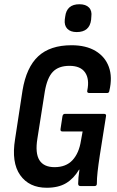

<svg xmlns="http://www.w3.org/2000/svg" viewBox="-20 -876 553 904"><path d="M200 8Q117 8 75 -51.5Q33 -111 51 -221L86 -450Q104 -559 160 -611Q216 -663 317 -663Q385 -663 430 -636Q475 -609 492.5 -561Q510 -513 495 -449Q494 -438 484 -438H401Q388 -438 391 -450Q402 -504 380.5 -535Q359 -566 307 -566Q256 -566 229 -538Q202 -510 191 -445L156 -223Q145 -155 165.5 -122Q186 -89 237 -89Q291 -89 321.5 -122Q352 -155 361 -213L369 -257H274Q263 -257 265 -269L274 -328Q276 -340 286 -340H469Q482 -340 479 -328L450 -145Q443 -99 439.5 -67.5Q436 -36 436 -11Q436 0 425 0H359Q348 0 348 -11Q348 -24 349.5 -41Q351 -58 354 -77H352Q327 -35 291 -13.5Q255 8 200 8ZM341 -725Q312 -725 297 -740.5Q282 -756 285 -784L287 -798Q294 -856 354 -856Q384 -856 399 -840.5Q414 -825 410 -797L409 -783Q402 -725 341 -725Z"/></svg>

Font: Sofia Sans Condensed
Style: Bold Italic
Weight: 700
Italic angle: -9°
Version: Version 4.100